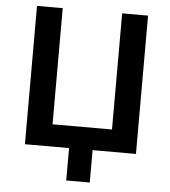

<svg xmlns="http://www.w3.org/2000/svg" viewBox="-58 -758 863 975"><g transform="rotate(5 373.5 -270.0)"><path d="M316 165V0H91V-705H222V-113H525V-705H657V0H436V165Z"/></g></svg>

Font: Nunito Sans 7pt SemiCondensed
Style: Bold
Weight: 700
Width: 4
Designer: Vernon Adams
Foundry: Vernon Adams
Version: Version 3.101;gftools[0.9.27]